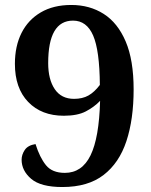

<svg xmlns="http://www.w3.org/2000/svg" viewBox="-20 -744 606 773"><path d="M231 9Q144 9 105.5 -24Q67 -57 67 -101Q67 -121 79.5 -140Q92 -159 123 -164Q140 -110 165 -79Q190 -48 241 -48Q310 -48 344.5 -118.5Q379 -189 383 -338Q359 -313 325.5 -295.5Q292 -278 237 -278Q147 -278 93.5 -333.5Q40 -389 40 -487Q40 -558 66.5 -611Q93 -664 144 -694Q195 -724 267 -724Q341 -724 397.5 -688Q454 -652 486 -577Q518 -502 518 -384Q518 -264 489 -176Q460 -88 397 -39.5Q334 9 231 9ZM278 -346Q312 -346 336 -359.5Q360 -373 382 -402Q381 -541 355 -601Q329 -661 274 -661Q174 -661 174 -490Q174 -424 200.5 -385Q227 -346 278 -346Z"/></svg>

Font: Noto Serif Gurmukhi
Style: Bold
Weight: 700
Designer: Vaibhav Singh and the Monotype Design Team
Foundry: Monotype Imaging Inc.
Version: Version 2.004; ttfautohint (v1.8.4.7-5d5b)